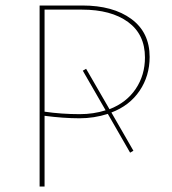

<svg xmlns="http://www.w3.org/2000/svg" viewBox="-20 -678 624 698"><path d="M385 -269 465 -130 453 -123 372 -264Q322 -248 269 -248Q211 -248 142 -257V0H124V-658H279Q391 -658 457.5 -609Q524 -560 524 -471Q524 -402 487.5 -348Q451 -294 385 -269ZM364 -277 281 -421 293 -428 378 -281Q440 -305 473.5 -355Q507 -405 507 -469Q507 -553 445.5 -598Q384 -643 278 -643H142V-272Q204 -263 270 -263Q320 -263 364 -277Z"/></svg>

Font: Ysabeau SC Thin
Style: Regular
Weight: 200
Designer: Christian Thalmann (Catharsis Fonts)
Version: Version 0.003